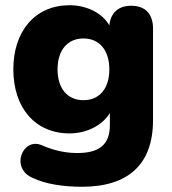

<svg xmlns="http://www.w3.org/2000/svg" viewBox="-20 -523 658 734"><path d="M293 191C470 191 565 106 565 -64V-414C565 -470 535 -501 482 -501C432 -501 403 -474 398 -426C372 -472 313 -503 246 -503C115 -503 31 -405 31 -258C31 -110 115 -13 246 -13C311 -13 372 -44 400 -91V-44C400 30 359 62 276 62C242 62 196 57 139 32C66 1 17 122 107 158C153 180 220 191 293 191ZM299 -140C239 -140 200 -183 200 -258C200 -332 239 -376 299 -376C359 -376 398 -332 398 -258C398 -183 359 -140 299 -140Z"/></svg>

Font: SN Pro Heavy
Style: Regular
Weight: 800
Designer: Tobias Whetton
Foundry: Supernotes
Version: Version 1.001;Glyphs 3.2 (3249)